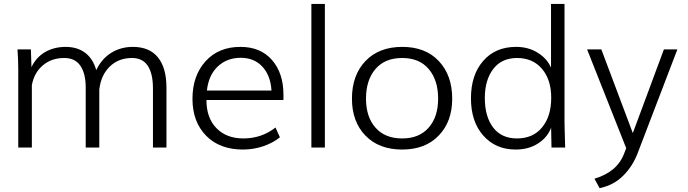

<svg xmlns="http://www.w3.org/2000/svg" viewBox="-20 -753 3511 980"><path d="M73.2 0V-399.9Q73.2 -421.4 72.3 -446.5Q71.3 -471.7 69.3 -501H137.7L140.6 -410.2Q152.3 -435.1 169.7 -454.3Q187 -473.6 209.5 -486.8Q231.9 -500 258.5 -506.8Q285.2 -513.7 314.5 -513.7Q374.5 -513.7 414.6 -483.6Q454.6 -453.6 471.2 -395Q484.4 -423.3 503.7 -445.6Q522.9 -467.8 546.9 -482.9Q570.8 -498 598.9 -505.9Q627 -513.7 657.7 -513.7Q742.7 -513.7 786.1 -460.2Q829.6 -406.7 829.6 -305.2V0H760.7V-301.8Q760.7 -377 734.4 -417Q708 -457 653.8 -457Q585.4 -457 540.5 -413.6Q495.6 -370.1 486.8 -296.4V0H417.5V-305.7Q417.5 -377.4 390.4 -417.2Q363.3 -457 307.6 -457Q242.2 -457 198.2 -418.9Q154.3 -381.8 142.6 -318.4V0Z M1036.1 -291H1365.7Q1360.8 -369.1 1318.4 -413.6Q1276.9 -458 1208.5 -458Q1138.2 -458 1090.8 -413.1Q1044.4 -368.2 1036.1 -291ZM1219.7 10.3Q1101.6 10.3 1032.2 -60.1Q962.4 -131.3 962.4 -248.5Q962.4 -366.7 1029.3 -440.4Q1095.7 -513.7 1207 -513.7Q1310.1 -513.7 1368.2 -446.8Q1426.8 -379.9 1426.8 -269Q1426.8 -258.3 1426.8 -251.7Q1426.8 -245.1 1426.3 -242.7H1033.7Q1033.7 -150.4 1085 -98.6Q1136.2 -46.4 1222.2 -46.4Q1314.9 -46.4 1386.2 -102.1L1408.7 -52.2Q1371.6 -22.5 1322.3 -6.1Q1272.9 10.3 1219.7 10.3Z M1569.3 0V-732.9H1638.2V0Z M2032.7 10.3Q1914.1 10.3 1845.2 -61Q1776.4 -131.8 1776.4 -249.5Q1776.4 -368.7 1845.2 -441.4Q1914.6 -513.7 2033.2 -513.7Q2151.9 -513.7 2219.7 -441.4Q2288.1 -368.7 2288.1 -249.5Q2288.1 -131.8 2219.2 -61Q2150.9 10.3 2032.7 10.3ZM2032.7 -46.4Q2120.1 -46.4 2168 -101.6Q2216.3 -156.2 2216.3 -249.5Q2216.3 -344.2 2168 -400.9Q2120.6 -457 2032.7 -457Q1944.8 -457 1896.5 -400.9Q1848.1 -344.2 1848.1 -249.5Q1848.1 -156.2 1896.5 -101.6Q1944.8 -46.4 2032.7 -46.4Z M2618.2 -46.4Q2700.7 -46.4 2746.6 -102.5Q2793.5 -158.7 2793.5 -254.4Q2793.5 -345.7 2746.6 -401.4Q2699.7 -457 2619.1 -457Q2541 -457 2498 -401.4Q2454.6 -345.2 2454.6 -252.4Q2454.6 -158.2 2497.1 -102.1Q2540 -46.4 2618.2 -46.4ZM2611.8 10.3Q2509.8 10.3 2446.8 -61Q2383.8 -131.8 2383.8 -251.5Q2383.8 -370.1 2445.8 -441.4Q2507.8 -513.7 2614.3 -513.7Q2676.8 -513.7 2724.6 -483.9Q2772.5 -454.1 2792.5 -407.7V-732.9H2861.3V-130.4Q2861.8 -113.3 2862.5 -81.1Q2863.3 -48.8 2864.7 0H2794.9L2793 -101.1Q2774.9 -52.2 2726.6 -21Q2678.7 10.3 2611.8 10.3Z M3040.5 207.5 3014.2 159.2Q3130.9 124.5 3166 29.8L3176.3 3.4L2976.6 -501H3049.3L3210 -73.7L3368.7 -501H3437.5L3235.8 25.9Q3210 94.7 3161.6 143.1Q3113.3 191.9 3040.5 207.5Z"/></svg>

Font: Ride Light
Style: Regular
Weight: 300
Version: Version 3.000